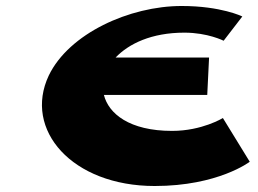

<svg xmlns="http://www.w3.org/2000/svg" viewBox="-20 -604 860 641"><path d="M554.6 -167C411.6 -167 342.4 -225 326.9 -287H671.9L678 -412H366C410.1 -458 485.7 -495 595.7 -495C673.7 -495 726.6 -468 726.6 -468L789 -549C789 -549 718.4 -584 586.4 -584C412.4 -584 210.3 -492 142.9 -352C57.2 -171 220.4 17 496.4 17C708.4 17 813.8 -64 813.8 -64L724.1 -210C724.1 -210 654.6 -167 554.6 -167Z"/></svg>

Font: Hussar Milosc
Style: Obl
Weight: 700
Foundry: Cannot Into Space Fonts
Version: Version 1.02